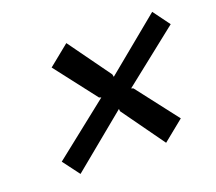

<svg xmlns="http://www.w3.org/2000/svg" viewBox="-86 -747 771 685"><g transform="rotate(-20 300.0 -405.0)"><path d="M394 -399 516 -241 437 -177 321 -339 320 -348 112 -177 64 -241 275 -408 267 -411 145 -569 224 -633 340 -472 342 -462 550 -633 597 -569 386 -402Z"/></g></svg>

Font: Sinkin Sans 400 Italic
Style: Italic
Weight: 400
Italic angle: -112°
Designer: Keith Bates
Foundry: K-Type
Version: Sinkin Sans (version 1.0)  by Keith Bates   •   © 2014   www